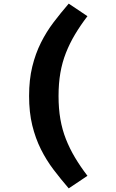

<svg xmlns="http://www.w3.org/2000/svg" viewBox="-20 -878 640 1056"><path d="M302 -350Q302 -281 312 -223Q322 -165 342.5 -113Q363 -61 392.5 -11.5Q422 38 461 89L358 158Q314 107 274.5 55Q235 3 205 -57Q175 -117 157.5 -188.5Q140 -260 140 -350Q140 -440 157.5 -511.5Q175 -583 205 -643Q235 -703 274.5 -755Q314 -807 358 -858L461 -789Q422 -738 392.5 -688.5Q363 -639 342.5 -587Q322 -535 312 -477Q302 -419 302 -350Z"/></svg>

Font: Qzxlaeiskcpccdgjqmyffctclhy
Style: Regular
Weight: 700
Monospace: yes
Designer: Carrois Corporate & Edenspiekermann
Foundry: Carrois Corporate GbR & Edenspiekermann AG
Version: Version 2.001